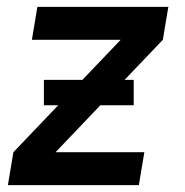

<svg xmlns="http://www.w3.org/2000/svg" viewBox="-20 -540 540 560"><path d="M3 0 19 -96 332 -424H73L89 -520H471L455 -424L142 -96H401L385 0ZM108 -233V-307H370V-233Z"/></svg>

Font: Iosevka Oblique
Style: Bold
Weight: 700
Italic angle: -9°
Monospace: yes
Designer: Belleve Invis
Foundry: Belleve Invis
Version: Version 32.5.0; ttfautohint (v1.8.4)